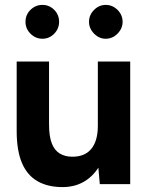

<svg xmlns="http://www.w3.org/2000/svg" viewBox="-20 -751 608 783"><path d="M387 0 379 -92V-500H511V0ZM48 -244V-500H180V-244ZM180 -244Q180 -194 191.5 -165.5Q203 -137 224.5 -124.5Q246 -112 273 -112Q325 -111 352 -143.5Q379 -176 379 -238H424Q424 -158 400 -102.5Q376 -47 334 -17.5Q292 12 235 12Q175 12 133 -12Q91 -36 69.5 -86.5Q48 -137 48 -217V-244ZM411 -593Q384 -593 363.5 -614Q343 -635 343 -662Q343 -690 363.5 -710.5Q384 -731 411 -731Q439 -731 459.5 -710.5Q480 -690 480 -662Q480 -635 459.5 -614Q439 -593 411 -593ZM153 -593Q125 -593 104.5 -613.5Q84 -634 84 -662Q84 -691 104.5 -711Q125 -731 153 -731Q181 -731 201 -711Q221 -691 221 -662Q221 -634 201 -613.5Q181 -593 153 -593Z"/></svg>

Font: Figtree
Style: Bold
Weight: 700
Designer: Erik Kennedy
Foundry: Erik Kennedy
Version: Version 2.001;gftools[0.9.30]